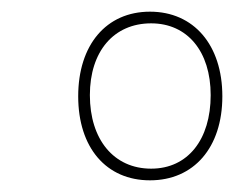

<svg xmlns="http://www.w3.org/2000/svg" viewBox="-20 -744 401 329"><path d="M237 -435C312 -435 361 -491 361 -579C361 -667 312 -724 237 -724C162 -724 114 -667 114 -579C114 -491 162 -435 237 -435ZM239 -455C175 -455 134 -505 134 -581C134 -656 175 -704 239 -704C301 -704 341 -656 341 -581C341 -505 302 -455 239 -455Z"/></svg>

Font: Noto Serif Display Condensed Medium
Style: Italic
Weight: 500
Width: 3
Italic angle: -12°
Designer: Monotype Design Team
Foundry: Monotype Imaging Inc.
Version: Version 2.009